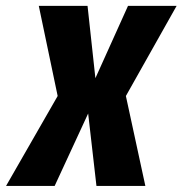

<svg xmlns="http://www.w3.org/2000/svg" viewBox="-63 -616 605 636"><path d="M-43 0H118L229 -240L256.5 0H418.5L354 -298L522 -596.5H361L253 -357L227 -596.5H65.5L128 -298Z"/></svg>

Font: Anybody Condensed
Style: Bold Italic
Weight: 700
Width: 3
Italic angle: -10°
Version: Version 1.113;gftools[0.9.25]